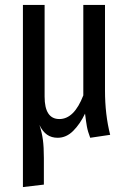

<svg xmlns="http://www.w3.org/2000/svg" viewBox="-20 -547 522 779"><path d="M346 12Q336 -14 332.5 -34Q329 -54 325 -86Q305 -44 277 -16Q249 12 214 12Q189 12 171 -0.5Q153 -13 140 -40Q150 -10 154 20Q158 50 158 94V202L73 212V-527H161V-155Q161 -64 221 -64Q281 -64 318 -160V-527H406V-180Q406 -82 427 0Z"/></svg>

Font: Fira Sans Compressed
Style: Regular
Weight: 400
Width: 1
Designer: bBox Type GmbH & Carrois Corporate GbR & Edenspiekermann AG
Foundry: bBox Type GmbH & Carrois Corporate GbR & Edenspiekermann AG
Version: Version 4.301